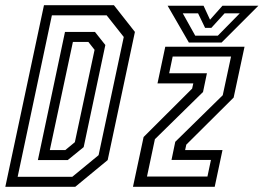

<svg xmlns="http://www.w3.org/2000/svg" viewBox="-40 -720 1016 740"><path d="M-19.5 0 129.5 -700H399L480 -597L375 -103L250 0ZM28 -38.5H238.5L340 -122L437 -577.5L371 -661H160ZM106 -103 210.5 -597H326L366 -546.5L282.5 -153L221 -103ZM152 -141.5H211.5L248.5 -172L324.5 -528L300.5 -558.5H241ZM472.5 0 513.5 -192 700.5 -378.5 705 -398.5H567L597 -540H902.5L860.5 -344L678 -162.5L673.5 -141.5H817.5L787.5 0ZM526.5 -39.5H759.5L773 -103.5H621L635.5 -173.5L818.5 -353L850.5 -502H625.5L612 -437.5H757.5L742.5 -365.5L557 -183.5ZM688 -556 606 -698H744.5L769.5 -644L817.5 -698H956L814 -556ZM712.5 -582.5H799.5L884 -668.5H825.5L774.5 -612.5H750.5L723.5 -668.5H664.5Z"/></svg>

Font: Tourney Condensed Regular
Style: Italic
Weight: 400
Width: 3
Italic angle: -12°
Designer: Tyler Finck
Foundry: Etcetera Type Co
Version: Version 1.010; ttfautohint (v1.8.3)